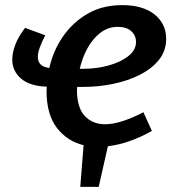

<svg xmlns="http://www.w3.org/2000/svg" viewBox="-20 -563 680 751"><path d="M574 -51Q486 -1 402 9L366 168H294L307 5Q242 -11 202 -63.5Q162 -116 162 -208Q162 -216 163 -224Q97 -226 62.5 -255.5Q28 -285 28 -330Q28 -357 40 -388.5Q52 -420 78 -454L157 -425Q143 -398 135.5 -377Q128 -356 128 -340Q128 -303 173 -297Q188 -365 226.5 -420.5Q265 -476 323 -509.5Q381 -543 458 -543Q539 -543 584.5 -506.5Q630 -470 630 -411Q630 -365 602.5 -330Q575 -295 528 -271Q481 -247 423 -235Q365 -223 304 -223Q298 -223 292 -223Q286 -223 282 -223Q281 -217 281 -212Q281 -142 311.5 -109.5Q342 -77 391 -77Q422 -77 460.5 -89.5Q499 -102 541 -124ZM441 -458Q403 -458 373 -435Q343 -412 322.5 -375Q302 -338 292 -294Q297 -294 301.5 -294Q306 -294 309 -294Q358 -294 405 -307Q452 -320 482 -343.5Q512 -367 512 -399Q512 -424 493.5 -441Q475 -458 441 -458Z"/></svg>

Font: Bitter SemiBold
Style: Italic
Weight: 600
Italic angle: -9°
Designer: Sol Matas, and Bitter project Authors
Foundry: Sol Matas
Version: Version 2.001